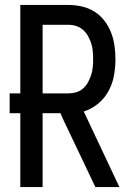

<svg xmlns="http://www.w3.org/2000/svg" viewBox="-20 -755 540 775"><path d="M62 0V-298H19V-378H62V-735H255Q283 -735 310 -729Q337 -723 360.5 -708.5Q384 -694 401 -672Q418 -650 428 -624.5Q438 -599 442 -571.5Q446 -544 446 -516Q446 -483 440 -450Q434 -417 418 -387.5Q402 -358 376 -336.5Q350 -315 318 -305L462 0H365L235 -273L224 -298H152V0ZM152 -378H255Q272 -378 287.5 -382.5Q303 -387 315 -397.5Q327 -408 335 -422.5Q343 -437 348 -452.5Q353 -468 354.5 -484Q356 -500 356 -516Q356 -532 354.5 -548.5Q353 -565 348 -580.5Q343 -596 335 -610Q327 -624 315 -634.5Q303 -645 287.5 -650Q272 -655 255 -655H152Z"/></svg>

Font: Iosevka Term Medium
Style: Regular
Weight: 500
Monospace: yes
Designer: Belleve Invis
Foundry: Belleve Invis
Version: Version 26.3.1